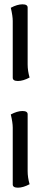

<svg xmlns="http://www.w3.org/2000/svg" viewBox="-20 -717 187 889"><path d="M108 -419Q108 -389 117 -358Q87 -342 63 -342Q39 -342 39 -357V-620Q39 -643 30 -681Q60 -697 84 -697Q108 -697 108 -682ZM108 75Q108 105 117 136Q87 152 63 152Q39 152 39 137V-126Q39 -149 30 -187Q60 -203 84 -203Q108 -203 108 -188Z"/></svg>

Font: el_Medula One
Style: Regular
Weight: 400
Designer: Luciano Vergara
Foundry: Luciano Vergara
Version: Version 1.002 August 17, 2020